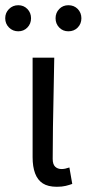

<svg xmlns="http://www.w3.org/2000/svg" viewBox="-43 -707 332 736"><path d="M175 9Q141 9 121 -4Q101 -17 91.5 -42.5Q82 -68 82 -104V-486H165Q164 -420 162.5 -352.5Q161 -285 160 -220.5Q159 -156 159 -98Q159 -77 168.5 -68Q178 -59 193 -59Q200 -59 207 -60.5Q214 -62 223 -65L234 -2Q223 2 209 5.5Q195 9 175 9ZM27 -587Q6 -587 -8.5 -601.5Q-23 -616 -23 -637Q-23 -658 -8.5 -672.5Q6 -687 27 -687Q48 -687 62 -672.5Q76 -658 76 -637Q76 -616 62 -601.5Q48 -587 27 -587ZM219 -587Q198 -587 184 -601.5Q170 -616 170 -637Q170 -658 184 -672.5Q198 -687 219 -687Q241 -687 255 -672.5Q269 -658 269 -637Q269 -616 255 -601.5Q241 -587 219 -587Z"/></svg>

Font: Source Sans 3
Style: Regular
Weight: 400
Designer: Paul D. Hunt
Foundry: Adobe
Version: Version 3.046;hotconv 1.0.118;makeotfexe 2.5.65603